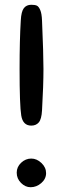

<svg xmlns="http://www.w3.org/2000/svg" viewBox="-20 -774 263 804"><path d="M67 -688Q69 -726 80 -740Q91 -754 111 -754Q126 -754 134 -750.5Q142 -747 148.5 -732Q155 -717 156 -687Q162 -549 162 -485Q162 -417 156 -312Q154 -275 142.5 -261.5Q131 -248 111 -248Q76 -248 69 -290Q62 -332 62 -486Q62 -606 67 -688ZM111 -110Q134 -110 153.5 -91.5Q173 -73 173 -49Q173 -25 153 -7.5Q133 10 108 10Q86 10 68 -8Q50 -26 50 -51Q50 -75 68.5 -92.5Q87 -110 111 -110Z"/></svg>

Font: Sniglet
Style: Regular
Weight: 400
Designer: Haley Fiege
Foundry: Haley Fiege, Pablo Impallari, Brenda Gallo
Version: Version 2.000